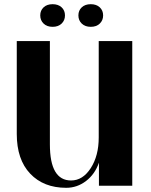

<svg xmlns="http://www.w3.org/2000/svg" viewBox="-20 -886 721 916"><path d="M611 0H452V-110Q433 -55 390.5 -22.5Q348 10 296 10Q188 10 124 -57.5Q60 -125 60 -247V-690H218V-197Q218 -25 319 -25Q375 -25 413 -84Q451 -143 451 -230V-690H611ZM413 -866Q440 -866 456 -851Q472 -836 472 -812.5Q472 -789 456 -773.5Q440 -758 413 -758Q386 -758 370 -773.5Q354 -789 354 -812.5Q354 -836 370 -851Q386 -866 413 -866ZM231 -866Q258 -866 274 -851Q290 -836 290 -812.5Q290 -789 274 -773.5Q258 -758 231 -758Q204 -758 188 -773.5Q172 -789 172 -812.5Q172 -836 188 -851Q204 -866 231 -866Z"/></svg>

Font: Trochut
Style: Bold
Weight: 700
Designer: Andreu Balius
Foundry: Andreu Balius
Version: Version 1.001